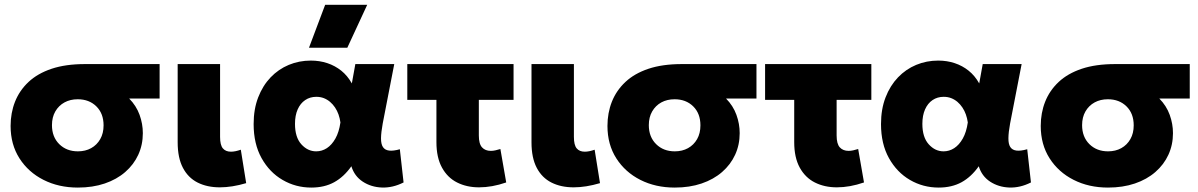

<svg xmlns="http://www.w3.org/2000/svg" viewBox="-20 -790 5143 824"><path d="M314 15Q232 15 166.8 -18Q101.5 -51 63.5 -110.5Q25.5 -170 25.5 -249.5Q25.5 -305.5 44.5 -353.5Q63.5 -401.5 102.2 -438Q141 -474.5 201.2 -494.8Q261.5 -515 344.5 -515H665V-367H534.5Q565 -336 579 -297.2Q593 -258.5 593 -218.5Q593 -168.5 573.5 -126Q554 -83.5 517.5 -51.8Q481 -20 429.5 -2.5Q378 15 314 15ZM314.5 -140.5Q346.5 -140.5 371.2 -154.2Q396 -168 410.2 -193Q424.5 -218 424.5 -252Q424.5 -303 393.5 -333.5Q362.5 -364 313.5 -364Q281.5 -364 256.8 -350.5Q232 -337 217.5 -312Q203 -287 203 -253Q203 -202.5 234.2 -171.5Q265.5 -140.5 314.5 -140.5Z M923.5 14Q869 14 828.2 -6.5Q787.5 -27 765 -69.8Q742.5 -112.5 742.5 -179.5V-515H924.5V-202.5Q924.5 -167.5 936.5 -153.2Q948.5 -139 971 -139Q980.5 -139 991.2 -141.2Q1002 -143.5 1013.5 -147.5L1036.5 -4Q1006 5 977.8 9.5Q949.5 14 923.5 14Z M1316 15Q1249 15 1192.8 -17.8Q1136.5 -50.5 1102.5 -111.5Q1068.5 -172.5 1068.5 -257.5Q1068.5 -321.5 1088 -372Q1107.5 -422.5 1141.2 -457.8Q1175 -493 1219.2 -511.5Q1263.5 -530 1314 -530Q1351.5 -530 1384.8 -519Q1418 -508 1444.8 -486.5Q1471.5 -465 1490 -432L1505 -515H1672L1622.5 -260Q1615.5 -222 1615.2 -196.8Q1615 -171.5 1623.5 -158.8Q1632 -146 1649.8 -143.8Q1667.5 -141.5 1696 -149.5L1712 -7Q1665.5 16.5 1619 14.8Q1572.5 13 1536.8 -10.5Q1501 -34 1488 -76.5Q1456 -31 1414.2 -8Q1372.5 15 1316 15ZM1337 -140.5Q1361.5 -140.5 1382.8 -154.2Q1404 -168 1419.5 -195.5Q1435 -223 1441 -264.5Q1438.5 -282.5 1432.8 -298.8Q1427 -315 1417.8 -328.8Q1408.5 -342.5 1396.5 -352.8Q1384.5 -363 1369.8 -368.8Q1355 -374.5 1337.5 -374.5Q1310.5 -374.5 1289.8 -360.5Q1269 -346.5 1257.5 -320.5Q1246 -294.5 1246 -258.5Q1246 -201 1273.2 -170.8Q1300.5 -140.5 1337 -140.5ZM1306 -585 1375.5 -769.5H1556L1470.5 -585Z M2036 14Q1983 14 1941.8 -6.8Q1900.5 -27.5 1876.8 -70.8Q1853 -114 1853 -180V-361.5H1728V-515H2184V-361.5H2035V-208.5Q2035 -172.5 2048.8 -157.5Q2062.5 -142.5 2086.5 -142.5Q2096 -142.5 2106.2 -144.8Q2116.5 -147 2127.5 -150.5L2152.5 -7Q2122 3.5 2092.8 8.8Q2063.5 14 2036 14Z M2442 14Q2387.5 14 2346.8 -6.5Q2306 -27 2283.5 -69.8Q2261 -112.5 2261 -179.5V-515H2443V-202.5Q2443 -167.5 2455 -153.2Q2467 -139 2489.5 -139Q2499 -139 2509.8 -141.2Q2520.5 -143.5 2532 -147.5L2555 -4Q2524.5 5 2496.2 9.5Q2468 14 2442 14Z M2875.5 15Q2793.5 15 2728.2 -18Q2663 -51 2625 -110.5Q2587 -170 2587 -249.5Q2587 -305.5 2606 -353.5Q2625 -401.5 2663.8 -438Q2702.5 -474.5 2762.8 -494.8Q2823 -515 2906 -515H3226.5V-367H3096Q3126.5 -336 3140.5 -297.2Q3154.5 -258.5 3154.5 -218.5Q3154.5 -168.5 3135 -126Q3115.5 -83.5 3079 -51.8Q3042.5 -20 2991 -2.5Q2939.5 15 2875.5 15ZM2876 -140.5Q2908 -140.5 2932.8 -154.2Q2957.5 -168 2971.8 -193Q2986 -218 2986 -252Q2986 -303 2955 -333.5Q2924 -364 2875 -364Q2843 -364 2818.2 -350.5Q2793.5 -337 2779 -312Q2764.5 -287 2764.5 -253Q2764.5 -202.5 2795.8 -171.5Q2827 -140.5 2876 -140.5Z M3571.5 14Q3518.5 14 3477.2 -6.8Q3436 -27.5 3412.2 -70.8Q3388.5 -114 3388.5 -180V-361.5H3263.5V-515H3719.5V-361.5H3570.5V-208.5Q3570.5 -172.5 3584.2 -157.5Q3598 -142.5 3622 -142.5Q3631.5 -142.5 3641.8 -144.8Q3652 -147 3663 -150.5L3688 -7Q3657.5 3.5 3628.2 8.8Q3599 14 3571.5 14Z M4008.5 15Q3941.5 15 3885.2 -17.8Q3829 -50.5 3795 -111.5Q3761 -172.5 3761 -257.5Q3761 -321.5 3780.5 -372Q3800 -422.5 3833.8 -457.8Q3867.5 -493 3911.8 -511.5Q3956 -530 4006.5 -530Q4044 -530 4077.2 -519Q4110.5 -508 4137.2 -486.5Q4164 -465 4182.5 -432L4197.5 -515H4364.5L4315 -260Q4308 -222 4307.8 -196.8Q4307.5 -171.5 4316 -158.8Q4324.5 -146 4342.2 -143.8Q4360 -141.5 4388.5 -149.5L4404.5 -7Q4358 16.5 4311.5 14.8Q4265 13 4229.2 -10.5Q4193.5 -34 4180.5 -76.5Q4148.5 -31 4106.8 -8Q4065 15 4008.5 15ZM4029.5 -140.5Q4054 -140.5 4075.2 -154.2Q4096.5 -168 4112 -195.5Q4127.5 -223 4133.5 -264.5Q4131 -282.5 4125.2 -298.8Q4119.5 -315 4110.2 -328.8Q4101 -342.5 4089 -352.8Q4077 -363 4062.2 -368.8Q4047.5 -374.5 4030 -374.5Q4003 -374.5 3982.2 -360.5Q3961.5 -346.5 3950 -320.5Q3938.5 -294.5 3938.5 -258.5Q3938.5 -201 3965.8 -170.8Q3993 -140.5 4029.5 -140.5Z M4735 15Q4653 15 4587.8 -18Q4522.5 -51 4484.5 -110.5Q4446.5 -170 4446.5 -249.5Q4446.5 -305.5 4465.5 -353.5Q4484.5 -401.5 4523.2 -438Q4562 -474.5 4622.2 -494.8Q4682.5 -515 4765.5 -515H5086V-367H4955.5Q4986 -336 5000 -297.2Q5014 -258.5 5014 -218.5Q5014 -168.5 4994.5 -126Q4975 -83.5 4938.5 -51.8Q4902 -20 4850.5 -2.5Q4799 15 4735 15ZM4735.5 -140.5Q4767.5 -140.5 4792.2 -154.2Q4817 -168 4831.2 -193Q4845.5 -218 4845.5 -252Q4845.5 -303 4814.5 -333.5Q4783.5 -364 4734.5 -364Q4702.5 -364 4677.8 -350.5Q4653 -337 4638.5 -312Q4624 -287 4624 -253Q4624 -202.5 4655.2 -171.5Q4686.5 -140.5 4735.5 -140.5Z"/></svg>

Font: Geologica Roman ExtraBold
Style: Regular
Weight: 800
Designer: Sindre Bremnes, Frode Helland
Foundry: Monokrom Skriftforlag AS
Version: Version 1.010;gftools[0.9.28]